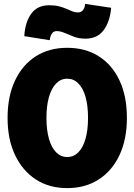

<svg xmlns="http://www.w3.org/2000/svg" viewBox="-20 -956 690 988"><path d="M326 12Q233 12 164.5 -32.5Q96 -77 57.5 -158Q19 -239 19 -349Q19 -461 57.5 -542Q96 -623 164.5 -666.5Q233 -710 326 -710Q419 -710 488 -666.5Q557 -623 595 -542Q633 -461 633 -349Q633 -239 595 -158Q557 -77 488 -32.5Q419 12 326 12ZM326 -148Q359 -148 383 -172Q407 -196 420 -241.5Q433 -287 433 -349Q433 -413 420 -458Q407 -503 383 -527Q359 -551 326 -551Q293 -551 269 -526.5Q245 -502 232 -457Q219 -412 219 -349Q219 -287 232 -241.5Q245 -196 269 -172Q293 -148 326 -148ZM236 -749 105 -770Q109 -841 140.5 -885Q172 -929 233 -929Q262 -929 283.5 -923.5Q305 -918 322 -910.5Q339 -903 352.5 -897.5Q366 -892 380 -892Q398 -892 407.5 -904.5Q417 -917 418 -936L552 -916Q546 -845 513.5 -801Q481 -757 420 -757Q387 -757 360.5 -767Q334 -777 312.5 -786.5Q291 -796 272 -796Q255 -796 246.5 -782.5Q238 -769 236 -749Z"/></svg>

Font: Azeret Mono ExtraBold
Style: Regular
Weight: 800
Designer: Martin Vácha
Foundry: Displaay
Version: Version 1.002